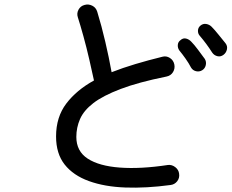

<svg xmlns="http://www.w3.org/2000/svg" viewBox="-20 -816 1040 861"><path d="M744.1 13.7Q635.7 28.3 542.5 24.9Q449.2 21.5 378.9 -3.9Q308.6 -29.3 270 -78.1Q231.4 -127 231.4 -204.1Q231.4 -291 277.3 -351.6Q323.2 -412.1 401.4 -455.1Q392.6 -496.1 380.4 -549.3Q368.2 -602.5 354 -653.8Q339.8 -705.1 329.1 -738.3Q323.2 -755.9 332 -772.5Q340.8 -789.1 359.4 -793.9Q377 -798.8 393.6 -790.5Q410.2 -782.2 416 -763.7Q435.5 -700.2 452.1 -628.9Q468.8 -557.6 480.5 -492.2Q530.3 -511.7 587.4 -528.8Q644.5 -545.9 708 -561.5Q725.6 -566.4 741.7 -556.2Q757.8 -545.9 761.7 -527.3Q765.6 -508.8 755.9 -492.7Q746.1 -476.6 726.6 -472.7Q600.6 -447.3 521 -417Q441.4 -386.7 398.4 -353.5Q355.5 -320.3 338.9 -282.2Q322.3 -244.1 322.3 -202.1Q322.3 -137.7 373.5 -104.5Q424.8 -71.3 517.6 -64.5Q610.4 -57.6 733.4 -76.2Q751 -78.1 766.1 -66.4Q781.2 -54.7 783.2 -37.1Q786.1 -17.6 774.4 -2.9Q762.7 11.7 744.1 13.7ZM982.4 -570.3Q969.7 -560.5 955.1 -564Q940.4 -567.4 931.6 -580.1Q906.2 -620.1 876 -655.3Q867.2 -665 867.7 -678.7Q868.2 -692.4 878.9 -701.2Q890.6 -710.9 904.8 -708.5Q918.9 -706.1 928.7 -696.3Q942.4 -682.6 960 -660.6Q977.5 -638.7 991.2 -622.1Q1001 -609.4 997.6 -594.2Q994.1 -579.1 982.4 -570.3ZM886.7 -501Q874 -493.2 859.4 -496.6Q844.7 -500 836.9 -512.7Q826.2 -533.2 812 -553.2Q797.9 -573.2 784.2 -589.8Q776.4 -600.6 777.3 -614.3Q778.3 -627.9 789.1 -635.7Q800.8 -646.5 814.5 -643.1Q828.1 -639.6 837.9 -628.9Q850.6 -616.2 867.7 -593.3Q884.8 -570.3 898.4 -551.8Q906.2 -539.1 902.8 -523.9Q899.4 -508.8 886.7 -501Z"/></svg>

Font: KTXP_ComRound
Style: Medium
Weight: 500
Version: Version 1.01;May 16, 2022;FontCreator 13.0.0.2683 64-bit